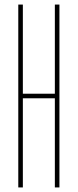

<svg xmlns="http://www.w3.org/2000/svg" viewBox="-20 -820 340 840"><path d="M60 0V-800H80V-410H220V-800H240V0H220V-390H80V0Z"/></svg>

Font: Big Shoulders Display Thin
Style: Regular
Weight: 100
Designer: Patric King
Foundry: XO Type Co
Version: Version 1.000; ttfautohint (v1.8.2)